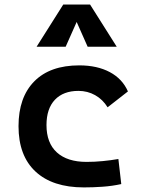

<svg xmlns="http://www.w3.org/2000/svg" viewBox="-20 -815 626 845"><path d="M349.1 9.8Q211.4 9.8 136.5 -59.8Q61.5 -129.4 61.5 -259.8Q61.5 -386.7 130.9 -457Q200.2 -527.3 329.1 -527.3Q407.7 -527.3 463.4 -497.6Q519 -467.8 543 -412.6L453.6 -342.8Q432.1 -377.4 398.7 -396.2Q365.2 -415 325.2 -415Q258.8 -415 221.7 -376Q184.6 -336.9 184.6 -264.6Q184.6 -185.5 230.5 -144Q276.4 -102.5 360.8 -102.5Q396.5 -102.5 431.9 -106Q467.3 -109.4 501 -115.2L513.7 -4.9Q473.6 3.9 431.6 6.8Q389.6 9.8 349.1 9.8ZM141.1 -609.4 258.3 -794.9H376.5L493.7 -609.4H365.7L317.4 -718.3L269 -609.4Z"/></svg>

Font: Cascadia Mono NF SemiBold
Style: Regular
Weight: 600
Monospace: yes
Designer: Aaron Bell
Foundry: Saja Typeworks
Version: Version 2404.023; ttfautohint (v1.8.4)